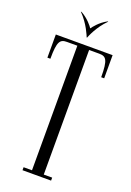

<svg xmlns="http://www.w3.org/2000/svg" viewBox="-161 -908 660 966"><g transform="rotate(20 169.0 -425.0)"><path d="M100 -850H96C143 -803 165 -745 168 -738H170C173 -745 195 -803 243 -850H239C200 -829 176 -797 169 -787C163 -797 138 -829 100 -850ZM93 0H246V-16H201V-683H255C292 -683 305 -669 305 -575H321V-699H17V-575H33C33 -669 46 -683 83 -683H138V-16H93Z"/></g></svg>

Font: Emberly
Style: Regular
Weight: 400
Designer: Rajesh Rajput
Foundry: Rajesh Rajput
Version: Version 1.000